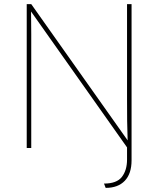

<svg xmlns="http://www.w3.org/2000/svg" viewBox="-20 -720 771 934"><path d="M494 194 486 173Q548 173 573 140.5Q598 108 598 56V-3L131 -664Q131 -644 131.5 -614Q132 -584 132 -554Q132 -524 132 -500.5Q132 -477 132 -470V0H110V-700H132L601 -37Q601 -51 600 -72Q599 -93 598.5 -132Q598 -171 598 -241V-700H620V60Q620 125 587 159.5Q554 194 494 194Z"/></svg>

Font: Lexend Thin
Style: Regular
Weight: 100
Designer: Bonnie Shaver-Troup, Thomas Jockin
Foundry: Lexend
Version: Version 1.007; ttfautohint (v1.8.3)